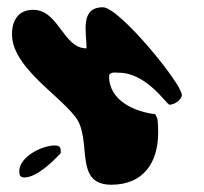

<svg xmlns="http://www.w3.org/2000/svg" viewBox="-20 -554 561 528"><path d="M33 -83C33 -73 35 -66 47 -66C81 -66 126 -110 147 -133V-140C147 -151 141 -154 130 -154C96 -154 33 -123 33 -83ZM13 -460C13 -371 136 -298 187 -233C236 -170 180 -46 286 -46C373 -46 415 -105 415 -190C415 -197 414 -223 413 -227L407 -240C353 -246 280 -276 280 -344C280 -358 300 -354 307 -354C383 -354 439 -266 446 -266C459 -266 480 -279 480 -293C480 -324 308 -534 263 -534C199 -534 218 -464 218 -421C153 -421 142 -527 71 -527C30 -527 13 -497 13 -460Z"/></svg>

Font: Charger
Style: Overspray
Weight: 400
Designer: Jasper
Foundry: Cannot Into Space Fonts
Version: Version 0.980